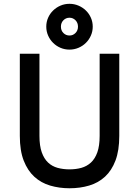

<svg xmlns="http://www.w3.org/2000/svg" viewBox="-20 -985 737 1017"><path d="M348.1 12.2Q293.9 12.2 245.8 -2Q197.8 -16.1 162.1 -48.6Q126.5 -81.1 105.7 -134Q85 -187 85 -265.1V-700.2H189V-265.1Q189 -212.4 201.2 -178.2Q213.4 -144 234.6 -124Q255.9 -104 285.2 -95.9Q314.5 -87.9 348.1 -87.9Q381.8 -87.9 410.9 -95.9Q439.9 -104 461.7 -124Q483.4 -144 495.6 -178.2Q507.8 -212.4 507.8 -265.1V-700.2H611.8V-265.1Q611.8 -188 591.8 -135Q571.8 -82 536.4 -49.3Q501 -16.6 452.6 -2.2Q404.3 12.2 348.1 12.2ZM348.1 -796.9Q366.7 -796.9 379.9 -810.3Q393.1 -823.7 393.1 -843.8Q393.1 -864.3 379.9 -877.7Q366.7 -891.1 348.1 -891.1Q329.1 -891.1 315.9 -877.7Q302.7 -864.3 302.7 -843.8Q302.7 -823.2 315.9 -810.1Q329.1 -796.9 348.1 -796.9ZM348.1 -722.2Q322.8 -722.2 300.5 -731.7Q278.3 -741.2 261.5 -757.8Q244.6 -774.4 234.9 -796.6Q225.1 -818.8 225.1 -843.8Q225.1 -869.1 234.9 -891.1Q244.6 -913.1 261.5 -929.4Q278.3 -945.8 300.5 -955.3Q322.8 -964.8 348.1 -964.8Q373 -964.8 395.5 -955.3Q418 -945.8 434.8 -929.4Q451.7 -913.1 461.4 -891.1Q471.2 -869.1 471.2 -843.8Q471.2 -818.8 461.4 -796.6Q451.7 -774.4 434.8 -757.8Q418 -741.2 395.5 -731.7Q373 -722.2 348.1 -722.2Z"/></svg>

Font: Overpass
Style: Regular
Weight: 400
Designer: Delve Withrington
Foundry: Delve Fonts
Version: Version 1.001